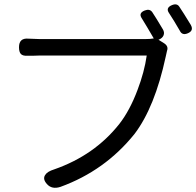

<svg xmlns="http://www.w3.org/2000/svg" viewBox="-20 -860 919 899"><path d="M200 2Q179 -21 191 -40Q201 -57 234 -67Q423 -133 539 -280Q588 -343 624 -439Q656 -523 667 -600H416H166Q155 -600 134 -599Q116 -599 107 -599Q86 -598 77.5 -607.5Q69 -617 69 -639Q69 -683 113 -679Q149 -677 167 -677H658Q684 -677 700 -680Q667 -737 644 -774Q627 -799 658 -811Q681 -820 693 -803Q711 -776 743 -722Q751 -708 746 -695Q741 -682 725 -675L722 -674L749 -657Q770 -643 762 -622Q759 -610 756 -595Q705 -358 610 -233Q472 -61 263 15Q223 28 200 2ZM822 -716Q814 -730 796 -760Q780 -786 772 -798Q754 -823 785 -836Q809 -846 820 -828Q837 -803 873 -744L874 -742Q888 -716 859 -704Q833 -693 822 -716Z"/></svg>

Font: GenSenRounded TW R
Style: Regular
Weight: 400
Version: Version 1.501;PS 1;hotconv 16.6.51;makeotf.lib2.5.65220